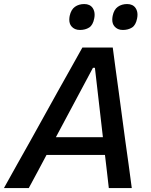

<svg xmlns="http://www.w3.org/2000/svg" viewBox="-46 -954 768 974"><path d="M-26 0Q6.5 -58 42 -122Q77.5 -185.5 110 -243L246 -488Q281.5 -551 311.2 -604.2Q341 -657.5 372 -713H526Q533 -659 540.2 -605.8Q547.5 -552.5 556.5 -487L589.5 -241Q597.5 -182.5 606.5 -119.5Q615 -56.5 622.5 0H506Q501.5 -40.5 496.5 -83.2Q491.5 -126 486.5 -168H190Q167.5 -126 145 -83.5Q122 -41 100 0ZM425.5 -610 237.5 -258H476L435.5 -610ZM577 -802Q549.5 -802 534 -821Q523.5 -834 523.5 -854Q523.5 -863 525.5 -873.5Q532 -905.5 551.8 -919.5Q571.5 -933.5 599 -933.5Q628 -933.5 642 -913Q651.5 -898.5 651.5 -879.5Q651.5 -870.5 649.5 -860.5Q643 -826.5 623.5 -814.2Q604 -802 577 -802ZM359.5 -802Q331.5 -802 316 -821Q305.5 -834 305.5 -854Q305.5 -863 307.5 -873.5Q314.5 -905.5 334.2 -919.5Q354 -933.5 381.5 -933.5Q410.5 -933.5 424.5 -913Q434 -898.5 434 -879Q434 -870 432 -860.5Q425.5 -826.5 406 -814.2Q386.5 -802 359.5 -802Z"/></svg>

Font: Heraclito Medium
Style: Italic
Weight: 500
Italic angle: -12°
Designer: Kostas Bartsokas (font) & Cristiano Sobral (main changes)
Foundry: Kostas Bartsokas (font) & Cristiano Sobral (main changes)
Version: Version 1.00;July 8, 2020;FontCreator 13.0.0.2655 64-bit